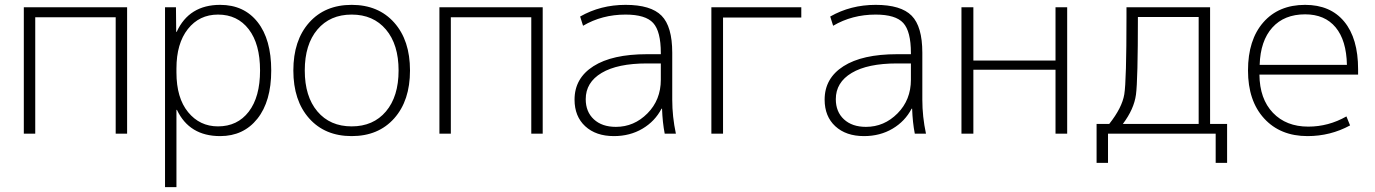

<svg xmlns="http://www.w3.org/2000/svg" viewBox="-20 -550 5656 790"><path d="M78 -520H503V0H456V-479H125V0H78Z M886 10Q759 10 708 -98H706V220H659V-520H704L705 -419H707Q758 -530 886 -530Q984 -530 1040 -459Q1096 -388 1096 -260Q1096 -133 1039 -61.5Q982 10 886 10ZM877 -490Q800 -490 753 -430.5Q706 -371 706 -268V-252Q706 -147 754 -88.5Q802 -30 877 -30Q957 -30 1003.5 -90.5Q1050 -151 1050 -260Q1050 -369 1003.5 -429.5Q957 -490 877 -490Z M1568 -428.5Q1516 -490 1427 -490Q1338 -490 1286 -428.5Q1234 -367 1234 -260Q1234 -153 1286 -91.5Q1338 -30 1427 -30Q1516 -30 1568 -91.5Q1620 -153 1620 -260Q1620 -367 1568 -428.5ZM1602 -63Q1537 10 1427 10Q1317 10 1252 -63Q1187 -136 1187 -260Q1187 -384 1252 -457Q1317 -530 1427 -530Q1537 -530 1602 -457Q1667 -384 1667 -260Q1667 -136 1602 -63Z M1788 -520H2213V0H2166V-479H1835V0H1788Z M2554 -530Q2658 -530 2702 -485.5Q2746 -441 2746 -333V-140Q2746 -70 2761 0H2715Q2706 -46 2704 -103H2702Q2675 -51 2623.5 -20.5Q2572 10 2506 10Q2432 10 2388 -30.5Q2344 -71 2344 -140Q2344 -228 2421.5 -277.5Q2499 -327 2642 -327H2699V-332Q2699 -421 2667.5 -455.5Q2636 -490 2554 -490Q2457 -490 2379 -444L2367 -482Q2451 -530 2554 -530ZM2390 -142Q2390 -90 2423.5 -59Q2457 -28 2514 -28Q2589 -28 2644 -83.5Q2699 -139 2699 -222V-289H2642Q2521 -289 2455.5 -250Q2390 -211 2390 -142Z M2907 -520H3277V-478H2955V0H2907Z M3583 -530Q3687 -530 3731 -485.5Q3775 -441 3775 -333V-140Q3775 -70 3790 0H3744Q3735 -46 3733 -103H3731Q3704 -51 3652.5 -20.5Q3601 10 3535 10Q3461 10 3417 -30.5Q3373 -71 3373 -140Q3373 -228 3450.5 -277.5Q3528 -327 3671 -327H3728V-332Q3728 -421 3696.5 -455.5Q3665 -490 3583 -490Q3486 -490 3408 -444L3396 -482Q3480 -530 3583 -530ZM3419 -142Q3419 -90 3452.5 -59Q3486 -28 3543 -28Q3618 -28 3673 -83.5Q3728 -139 3728 -222V-289H3671Q3550 -289 3484.5 -250Q3419 -211 3419 -142Z M3985 -263V0H3936V-520H3985V-301H4323V-520H4371V0H4323V-263Z M4600 -40H4912V-480H4662Q4662 -220 4654 -160.5Q4646 -101 4600 -40ZM4544 -40Q4597 -107 4606 -162Q4615 -217 4615 -480V-520H4959V-40H5029V120H4982V0H4539V120H4492V-40Z M5163 -283H5522Q5520 -384 5475.5 -437.5Q5431 -491 5350 -491Q5264 -491 5215 -436.5Q5166 -382 5163 -283ZM5162 -243Q5163 -143 5217.5 -86Q5272 -29 5363 -29Q5446 -29 5520 -71L5535 -34Q5454 10 5360 10Q5248 10 5181.5 -62.5Q5115 -135 5115 -260Q5115 -386 5178 -458Q5241 -530 5350 -530Q5454 -530 5511 -461Q5568 -392 5568 -265V-243Z"/></svg>

Font: Mplus 1p Light
Style: Regular
Weight: 300
Version: Version 1.061